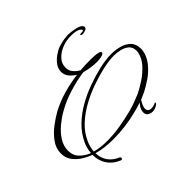

<svg xmlns="http://www.w3.org/2000/svg" viewBox="-182 -732 1095 1095"><g transform="rotate(-45 366.0 -184.5)"><path d="M210 176 206 175Q162 157 138 121.5Q114 86 114 38Q85 28 57 10Q29 -8 10.5 -34Q-8 -60 -8 -94Q-8 -136 18 -171.5Q44 -207 80.5 -234.5Q117 -262 150 -280Q201 -307 259 -323.5Q317 -340 375 -347Q354 -359 338 -378.5Q322 -398 322 -423Q322 -449 337.5 -470Q353 -491 375.5 -507Q398 -523 420 -531Q436 -536 452.5 -539.5Q469 -543 485 -544Q490 -545 493 -545Q496 -545 500 -545Q512 -545 530.5 -542.5Q549 -540 566.5 -535Q584 -530 593 -521Q599 -515 599 -509Q599 -498 585.5 -493Q572 -488 563 -488Q561 -488 555 -489Q549 -490 549 -494Q549 -499 556.5 -498.5Q564 -498 571 -499Q578 -500 578 -507Q578 -508 576 -510Q564 -522 546 -525.5Q528 -529 511 -529Q504 -529 498 -529Q492 -529 486 -528Q459 -526 429 -513Q399 -500 378 -477Q357 -454 357 -422Q357 -397 372 -379.5Q387 -362 407 -351Q448 -354 488 -354Q501 -354 519 -353Q537 -352 551 -348.5Q565 -345 565 -338Q565 -329 554 -325Q543 -321 530 -319.5Q517 -318 511 -318Q459 -318 411 -332Q351 -324 287 -304Q223 -284 170 -253Q140 -236 108 -209.5Q76 -183 54 -149Q32 -115 32 -77Q32 -38 56.5 -13Q81 12 115 25Q118 -13 133 -44Q157 -95 197 -133.5Q237 -172 287 -200.5Q337 -229 391 -248.5Q445 -268 496 -280Q521 -286 546.5 -289.5Q572 -293 597 -293Q629 -293 661.5 -284.5Q694 -276 716 -254.5Q738 -233 738 -195V-185Q733 -143 705.5 -107.5Q678 -72 640.5 -46Q603 -20 567 -3Q542 9 515 18Q488 27 460 34Q362 60 262 60Q230 60 197.5 56.5Q165 53 133 44Q135 110 188 145Q194 149 200.5 152Q207 155 213 158Q219 162 219 166Q219 176 210 176ZM229 42Q282 42 335.5 33Q389 24 440 11Q466 4 490.5 -5Q515 -14 539 -24Q571 -39 607.5 -63Q644 -87 673 -118.5Q702 -150 710 -187Q711 -191 711.5 -195Q712 -199 712 -203Q712 -233 694 -248.5Q676 -264 650 -270Q624 -276 600 -276Q575 -276 550 -272Q525 -268 500 -262Q453 -251 400.5 -232Q348 -213 299 -185.5Q250 -158 210.5 -121Q171 -84 150 -36Q143 -21 138.5 -4Q134 13 133 30Q156 37 180.5 39.5Q205 42 229 42ZM530 107Q517 107 503.5 99Q490 91 490 72Q490 51 504.5 31.5Q519 12 530 6Q531 6 533 7Q535 8 534 10Q527 20 519.5 35.5Q512 51 512 63Q512 76 519.5 82.5Q527 89 537 89Q550 89 561 85.5Q572 82 576 79H577Q579 79 579 83Q579 90 563 98.5Q547 107 530 107Z"/></g></svg>

Font: Sassy Frass
Style: Regular
Weight: 400
Designer: Robert E. Leuschke
Foundry: Robert E. Leuschke
Version: Version 1.010; ttfautohint (v1.8.3)